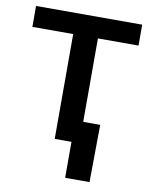

<svg xmlns="http://www.w3.org/2000/svg" viewBox="-80 -606 641 821"><g transform="rotate(10 240.0 -195.0)"><path d="M187 0V-455.1H9.8V-545.9H470.7V-455.1H294.4V0ZM259.8 156.2V0H221.2V-92.8H368.2L365.7 156.2Z"/></g></svg>

Font: Inter Medium
Style: Regular
Weight: 500
Designer: Rasmus Andersson
Foundry: rsms
Version: Version 4.001;git-9221beed3